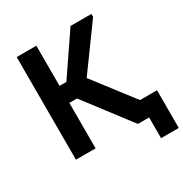

<svg xmlns="http://www.w3.org/2000/svg" viewBox="-191 -846 1083 1134"><g transform="rotate(-30 351.0 -279.5)"><path d="M580.7 141.3H701.5V-115.8H514.5L530.2 0H580.7ZM504.2 0H659V-20L352 -419.5V-350.5L591.3 -680V-700H449L223.3 -368.5ZM153.8 -310H320.5V-426H153.8ZM215.8 -700H81.7V0H215.8Z"/></g></svg>

Font: Tilda Sans VF
Style: Regular
Weight: 400
Designer: ParaType Ltd
Foundry: ParaType Ltd
Version: Version 1.010